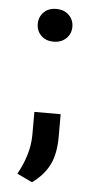

<svg xmlns="http://www.w3.org/2000/svg" viewBox="-49 -525 364 713"><g transform="rotate(5 132.5 -168.5)"><path d="M41 129Q61 94 72.5 56Q84 18 84 -21V-105H182V-21Q182 42 162 83Q142 124 98 156ZM132 -371Q103 -371 85.5 -388.5Q68 -406 68 -432Q68 -458 85.5 -475.5Q103 -493 132 -493Q161 -493 179 -475.5Q197 -458 197 -432Q197 -406 179 -388.5Q161 -371 132 -371Z"/></g></svg>

Font: Gantari SemiBold
Style: Regular
Weight: 600
Designer: Anugrah Pasau
Foundry: Lafontype
Version: Version 1.000; ttfautohint (v1.8.4)